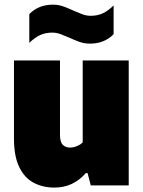

<svg xmlns="http://www.w3.org/2000/svg" viewBox="-20 -816 630 845"><path d="M219 9.5Q168 9.5 128 -11.8Q88 -33 64.8 -80.5Q41.5 -128 41.5 -206.5V-550H244V-223Q244 -191 256.2 -178.8Q268.5 -166.5 288 -166.5Q302.5 -166.5 318.2 -172.8Q334 -179 344 -189.5V-550H546.5V0H379.5L365.5 -54H357.5Q301.5 10 219 9.5ZM376 -624Q350.5 -624 328.2 -632.2Q306 -640.5 285.5 -650Q266 -658.5 247.5 -665.5Q229 -672.5 210 -672.5Q180.5 -672.5 157 -661.8Q133.5 -651 109 -627.5V-754Q149.5 -795.5 213 -795.5Q238.5 -795.5 260.8 -787Q283 -778.5 304 -769Q323 -760.5 341.5 -753.5Q360 -746.5 379 -746.5Q408.5 -746.5 432 -757.2Q455.5 -768 480 -792V-665.5Q439.5 -624 376 -624Z"/></svg>

Font: Encode Sans SmCnd Black
Style: Regular
Weight: 900
Width: 4
Designer: Multiple Designers
Foundry: Impallari Type
Version: Version 3.002; ttfautohint (v1.8.3) -l 8 -r 50 -G 200 -x 14 